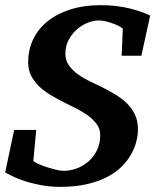

<svg xmlns="http://www.w3.org/2000/svg" viewBox="-25 -707 608 743"><path d="M522 -491.2H445.8L450.2 -595.2Q450.2 -597.7 440.9 -603Q431.6 -608.4 417.5 -614Q403.3 -619.6 387 -623.8Q370.6 -627.9 356.9 -627.9Q337.4 -627.9 314.9 -619.1Q292.5 -610.4 273.2 -593.8Q253.9 -577.1 241 -553.2Q228 -529.3 228 -499Q228 -472.7 242.4 -452.9Q256.8 -433.1 278.1 -418.2Q299.3 -403.3 323.5 -391.8Q347.7 -380.4 367.2 -371.1Q394 -357.4 419.7 -342.3Q445.3 -327.1 465.1 -308.1Q484.9 -289.1 496.8 -264.4Q508.8 -239.7 508.8 -207Q508.8 -184.1 502.4 -158.9Q496.1 -133.8 481.9 -108.9Q467.8 -84 444.8 -61.3Q421.9 -38.6 388.4 -21.5Q355 -4.4 310.3 5.9Q265.6 16.1 208 16.1Q167 16.1 131.1 9Q95.2 2 67.1 -7.6Q39.1 -17.1 20.5 -26.4Q2 -35.6 -4.9 -40L29.8 -204.1H115.2L104 -85Q103.5 -82 117.2 -75.4Q130.9 -68.8 149.9 -62.3Q168.9 -55.7 189.2 -50.8Q209.5 -45.9 222.2 -45.9Q244.6 -45.9 269.5 -54.4Q294.4 -63 315.2 -80.3Q335.9 -97.7 349.4 -123.8Q362.8 -149.9 362.8 -185.1Q362.8 -209.5 347.9 -228.5Q333 -247.6 311.8 -262.5Q290.5 -277.3 266.4 -289.1Q242.2 -300.8 224.1 -310.1Q197.3 -323.7 172.1 -338.6Q147 -353.5 127.4 -371.8Q107.9 -390.1 95.9 -413.1Q84 -436 84 -465.8Q84 -514.2 103.3 -554.7Q122.6 -595.2 158.9 -624.5Q195.3 -653.8 247.3 -670.4Q299.3 -687 365.2 -687Q398.9 -687 427.2 -683.3Q455.6 -679.7 479.2 -673.8Q502.9 -668 522 -660.9Q541 -653.8 556.2 -647Z"/></svg>

Font: Charis SIL Viet
Style: Bold Italic
Weight: 700
Italic angle: -11°
Foundry: SIL International
Version: Version 5.000